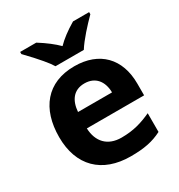

<svg xmlns="http://www.w3.org/2000/svg" viewBox="-182 -889 954 1022"><g transform="rotate(-30 295.0 -378.0)"><path d="M408 -335H199C204 -402 236 -450 304 -450C371 -450 407 -403 408 -335ZM517 -29V-144C460 -118 408 -101 332 -101C247 -101 199 -153 196 -236H548V-308C548 -462 457 -556 303 -556C134 -556 45 -443 45 -269C45 -93 149 10 325 10C409 10 462 -1 517 -29ZM516 -753V-766H417C368 -737 330 -708 303 -680C276 -707 239 -736 191 -766H92V-753C131 -713 158 -682 176 -661C194 -640 208 -621 217 -606H391C419 -651 474 -711 516 -753Z"/></g></svg>

Font: Passageway
Style: Regular
Weight: 700
Foundry: Ascender Corporation
Version: Version 1.11